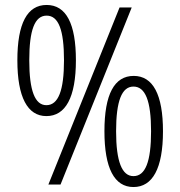

<svg xmlns="http://www.w3.org/2000/svg" viewBox="-20 -744 726 774"><path d="M167 -276C244 -276 286 -351 286 -501C286 -648 247 -724 168 -724C90 -724 50 -650 50 -501C50 -352 91 -276 167 -276ZM175 0H224L511 -714H462ZM167 -320C121 -320 98 -378 98 -501C98 -623 120 -681 168 -681C216 -681 238 -623 238 -501C238 -379 215 -320 167 -320ZM518 10C595 10 637 -65 637 -215C637 -362 597 -438 519 -438C441 -438 401 -364 401 -215C401 -66 441 10 518 10ZM518 -34C472 -34 448 -92 448 -215C448 -337 471 -395 518 -395C566 -395 589 -337 589 -215C589 -92 566 -34 518 -34Z"/></svg>

Font: Noto Sans Malayalam Condensed Light
Style: Regular
Weight: 300
Width: 3
Designer: Jelle Bosma - Monotype Design Team
Foundry: Monotype Imaging Inc.
Version: Version 2.104